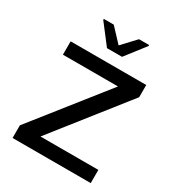

<svg xmlns="http://www.w3.org/2000/svg" viewBox="-210 -1040 1082 1172"><g transform="rotate(30 331.0 -454.0)"><path d="M57 0V-89L457 -594H69V-688H602V-602L200 -93H608V0ZM282 -763 176 -901V-908H246L335 -813L424 -908H495V-901L388 -763Z"/></g></svg>

Font: Saira SemiExpanded Medium
Style: Regular
Weight: 500
Width: 6
Designer: Hector Gatti with collaboration of the Omnibus-Type team
Foundry: Omnibus-Type
Version: Version 1.101